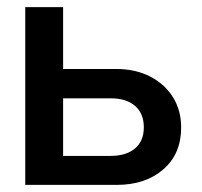

<svg xmlns="http://www.w3.org/2000/svg" viewBox="-20 -520 568 540"><path d="M307 -326Q360.5 -326 401.8 -305Q443 -284 466.2 -247Q489.5 -210 489.5 -161.5Q489.5 -87 439.2 -43.5Q389 0 308 0H51V-500H157.5V-326ZM290 -81.5Q335 -81.5 359.8 -102.5Q384.5 -123.5 384.5 -162Q384.5 -200.5 360 -222Q335.5 -243.5 291 -243.5H157.5V-81.5Z"/></svg>

Font: Overused Grotesk Medium
Style: Regular
Weight: 525
Version: Version 0.004